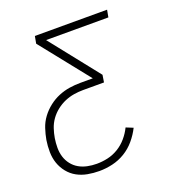

<svg xmlns="http://www.w3.org/2000/svg" viewBox="-133 -626 866 947"><g transform="rotate(-20 300.0 -152.5)"><path d="M228 215Q197 215 167 209.5Q137 204 111.5 190Q86 176 67.5 153Q49 130 39.5 102.5Q30 75 29.5 43.5Q29 12 34 -19Q39 -47 48.5 -76Q58 -105 76.5 -130Q95 -155 120 -174.5Q145 -194 173 -205.5Q201 -217 230 -221.5Q259 -226 288 -226H353L149 -482L156 -520H535L528 -482H201L404 -226L398 -188H288Q264 -188 239.5 -184Q215 -180 191.5 -170Q168 -160 147 -143.5Q126 -127 111 -106Q96 -85 88 -61Q80 -37 76 -13Q72 12 72 37Q72 62 79 84.5Q86 107 100.5 125.5Q115 144 135 155.5Q155 167 179 172Q203 177 228 177Q257 177 286 170.5Q315 164 341.5 148Q368 132 388.5 108Q409 84 422 57L459 72Q443 104 419 132.5Q395 161 363.5 180Q332 199 297 207Q262 215 228 215Z"/></g></svg>

Font: Iosevka SS04 XLt Ex
Style: Italic
Weight: 200
Width: 7
Italic angle: -9°
Monospace: yes
Designer: Belleve Invis
Foundry: Belleve Invis
Version: Version 19.0.0; ttfautohint (v1.8.4)